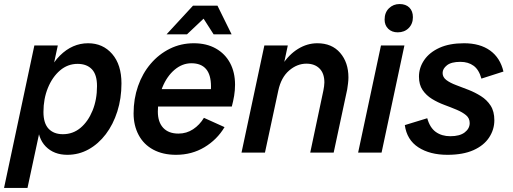

<svg xmlns="http://www.w3.org/2000/svg" viewBox="-68 -755 2540 950"><path d="M265 11Q199 11 158.5 -30Q118 -71 118 -148L144 -307Q167 -419 228.5 -480Q290 -541 368 -541Q441 -541 487 -488Q533 -435 533 -342Q533 -268 512.5 -203.5Q492 -139 455.5 -91Q419 -43 370.5 -16Q322 11 265 11ZM-48 175 102 -530H218L190 -400L145 -265L133 -128L68 175ZM243 -91Q293 -91 330.5 -122.5Q368 -154 390 -208Q412 -262 412 -329Q412 -386 386.5 -412.5Q361 -439 316 -439Q267 -439 229 -406.5Q191 -374 169 -320Q147 -266 147 -201Q147 -145 172.5 -118Q198 -91 243 -91Z M803 11Q738 11 690.5 -14.5Q643 -40 618 -87Q593 -134 593 -194Q593 -266 615 -329Q637 -392 677.5 -439.5Q718 -487 772.5 -514Q827 -541 891 -541Q954 -541 1000 -515Q1046 -489 1070.5 -443Q1095 -397 1095 -336Q1095 -308 1090.5 -281Q1086 -254 1079 -228H676L695 -314H1012L970 -266Q973 -281 974.5 -296Q976 -311 976 -327Q976 -385 951.5 -413.5Q927 -442 879 -442Q834 -442 796 -410Q758 -378 735.5 -323Q713 -268 713 -203Q713 -151 739.5 -122.5Q766 -94 815 -94Q855 -94 887.5 -115.5Q920 -137 941 -172L1043 -126Q1006 -64 943.5 -26.5Q881 11 803 11ZM756 -585 887 -727H972L963 -685L857 -585ZM989 -585 925 -685 923 -727H1008L1078 -585Z M1127 0 1240 -530H1356L1318 -352L1278 -307Q1294 -380 1327.5 -432.5Q1361 -485 1406.5 -513Q1452 -541 1502 -541Q1574 -541 1615 -493.5Q1656 -446 1656 -372Q1656 -358 1654 -342Q1652 -326 1650 -313L1583 0H1467L1532 -307Q1534 -318 1535.5 -328Q1537 -338 1537 -347Q1537 -392 1513 -416Q1489 -440 1448 -440Q1402 -440 1362.5 -406Q1323 -372 1309 -307L1243 0Z M1900 -595Q1871 -595 1853 -612.5Q1835 -630 1835 -658Q1835 -693 1856.5 -714Q1878 -735 1909 -735Q1940 -735 1957.5 -717.5Q1975 -700 1975 -670Q1975 -637 1954 -616Q1933 -595 1900 -595ZM1704 0 1817 -530H1933L1820 0Z M2146 11Q2059 11 2002 -26Q1945 -63 1935 -136L2046 -170Q2059 -123 2088.5 -102Q2118 -81 2160 -81Q2207 -81 2231.5 -100Q2256 -119 2256 -146Q2256 -170 2238 -185Q2220 -200 2191.5 -212Q2163 -224 2130.5 -236Q2098 -248 2069.5 -265.5Q2041 -283 2023 -309.5Q2005 -336 2005 -376Q2005 -420 2031 -458Q2057 -496 2106.5 -518.5Q2156 -541 2228 -541Q2307 -541 2357 -505Q2407 -469 2423 -401L2314 -366Q2302 -410 2275.5 -429.5Q2249 -449 2210 -449Q2165 -449 2143.5 -432Q2122 -415 2122 -394Q2122 -373 2140.5 -359Q2159 -345 2188.5 -334Q2218 -323 2250 -310.5Q2282 -298 2311.5 -279.5Q2341 -261 2359.5 -232.5Q2378 -204 2378 -160Q2378 -114 2352 -74.5Q2326 -35 2274.5 -12Q2223 11 2146 11Z"/></svg>

Font: Radio Canada Big Medium
Style: Italic
Weight: 500
Italic angle: -12°
Designer: Étienne Aubert Bonn
Foundry: Coppers and Brasses
Version: Version 1.001